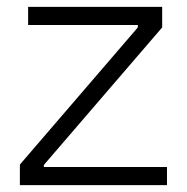

<svg xmlns="http://www.w3.org/2000/svg" viewBox="-20 -540 545 560"><path d="M38 0H467V-53H108V-59L453 -460V-520H62V-467H382V-460L38 -60Z"/></svg>

Font: Fixel Display Light
Style: Regular
Weight: 300
Designer: AlfaBravo + MacPaw
Foundry: Kyrylo Tkachov, Marchela Mozhyna, Serhii Makarenko, Maria Weinstein, Zakhar Kryvoshyya
Version: Version 1.211